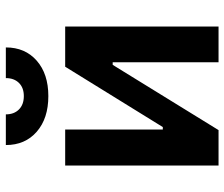

<svg xmlns="http://www.w3.org/2000/svg" viewBox="-75 -686 761 651"><g transform="rotate(-90 305.5 -360.5)"><path d="M139.2 -721.2H243.2Q243.2 -693.4 259.8 -676.8Q276.4 -660.2 305.2 -660.2Q333.5 -660.2 349.9 -676.8Q366.2 -693.4 366.2 -721.2H470.2Q470.2 -655.8 425.3 -616.5Q380.4 -577.1 305.2 -577.1Q229.5 -577.1 184.3 -616.5Q139.2 -655.8 139.2 -721.2ZM69.8 0V-520H191.9V-189H200.2L404.8 -520H541V0H419.9V-358.9H411.1L189.9 0Z"/></g></svg>

Font: Fixel Text SemiBold
Style: Regular
Weight: 600
Width: 4
Designer: AlfaBravo + MacPaw
Foundry: Kyrylo Tkachov, Marchela Mozhyna, Serhii Makarenko, Maria Weinstein, Zakhar Kryvoshyya
Version: Version 1.211